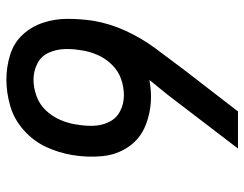

<svg xmlns="http://www.w3.org/2000/svg" viewBox="-104 -680 783 616"><g transform="rotate(-90 288.0 -371.5)"><path d="M120 0H239L371 -171Q406 -217 440 -263Q474 -309 497.5 -360Q521 -411 530 -465Q536 -506 536 -547Q536 -588 523.5 -625.5Q511 -663 485 -691Q459 -719 420.5 -731Q382 -743 341 -743Q299 -743 256 -730.5Q213 -718 178 -686.5Q143 -655 124.5 -614.5Q106 -574 99 -531Q91 -483 95.5 -435.5Q100 -388 126 -350.5Q152 -313 195.5 -296Q239 -279 287 -279Q300 -279 313.5 -280.5Q327 -282 341 -284Q341 -284 341 -284Q341 -284 341 -284H340Q340 -284 340 -284Q340 -284 340 -284Q328 -269 316 -254.5Q304 -240 292 -225ZM291 -366Q263 -366 240 -378Q217 -390 205.5 -413Q194 -436 193 -463Q192 -490 197 -517V-519Q201 -545 212 -570.5Q223 -596 242.5 -616.5Q262 -637 288.5 -646.5Q315 -656 341 -656Q368 -656 392 -644Q416 -632 427 -608Q438 -584 439 -556.5Q440 -529 435 -502Q435 -502 435 -502Q435 -502 435 -502V-501Q431 -475 420 -450Q409 -425 389 -404.5Q369 -384 343 -375Q317 -366 291 -366Z"/></g></svg>

Font: Iosevka Sparkle Medium Oblique
Style: Regular
Weight: 500
Italic angle: -9°
Designer: Belleve Invis
Foundry: Belleve Invis
Version: Version 4.5.0; ttfautohint (v1.8.3)